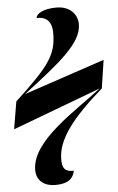

<svg xmlns="http://www.w3.org/2000/svg" viewBox="-90 -796 663 1079"><g transform="rotate(-5 241.5 -256.5)"><path d="M178 240C252 240 280 211 288 169C239 171 223 151 223 100C223 -10 306 -122 485 -278L509 -437L53 -284C261 -443 388 -543 388 -649C388 -702 349 -753 270 -753C194 -753 155 -727 155 -704C198 -706 240 -688 240 -612C240 -490 198 -431 0 -247L-26 -92L473 -279C331 -167 72 -20 72 146C72 209 118 240 178 240Z"/></g></svg>

Font: Noto Serif Display Black
Style: Italic
Weight: 900
Italic angle: -12°
Designer: Monotype Design Team
Foundry: Monotype Imaging Inc.
Version: Version 2.009